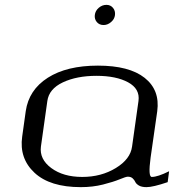

<svg xmlns="http://www.w3.org/2000/svg" viewBox="-20 -770 716 790"><path d="M523.4 -167 549.8 -354.5Q556.6 -404.3 507.3 -431.2Q458 -458 377 -458Q295.9 -458 238.8 -431.2Q181.6 -404.3 174.8 -354.5L148.4 -167Q141.6 -115.2 190.9 -78.6Q240.2 -42 318.4 -42Q396.5 -42 456.5 -78.6Q516.6 -115.2 523.4 -167ZM599.6 -121.1Q588.9 -42 604.5 -42Q628.9 -42 675.8 -65.4L669.9 -20.5Q609.4 0 583 0Q562.5 0 551.3 -6.8Q540 -13.7 536.6 -21.5Q533.2 -29.3 525.9 -36.1Q518.6 -43 505.9 -43Q498 -43 472.2 -32.2Q446.3 -21.5 403.8 -10.7Q361.3 0 312.5 0Q185.5 0 122.1 -59.1Q58.6 -118.2 71.3 -208L85.9 -312.5Q98.6 -400.4 176.8 -450.2Q254.9 -500 382.8 -500Q511.7 -500 575.2 -449.7Q638.7 -399.4 627 -312.5ZM418 -750Q434.6 -750 444.8 -737.8Q455.1 -725.6 453.1 -708Q451.2 -691.4 437 -679.2Q422.9 -667 406.2 -667Q388.7 -667 378.4 -679.2Q368.2 -691.4 370.1 -708Q372.1 -725.6 386.2 -737.8Q400.4 -750 418 -750Z"/></svg>

Font: okolaks
Style: RegularItalic
Weight: 500
Italic angle: -8°
Version: Version 000.6.0